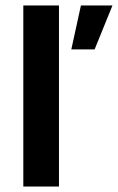

<svg xmlns="http://www.w3.org/2000/svg" viewBox="-20 -680 430 700"><path d="M240 -500 275 -660H390L325 -500ZM65 0V-660H195V0Z"/></svg>

Font: Xolonium
Style: Regular
Weight: 400
Designer: Severin Meyer
Version: Version 4.2